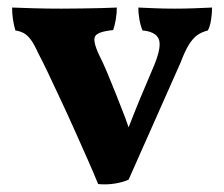

<svg xmlns="http://www.w3.org/2000/svg" viewBox="-20 -481 597 511"><path d="M322.3 -142.1Q337.4 -181.2 351.1 -214.4Q371.1 -262.2 391.1 -309.1Q411.1 -358.9 402.1 -377.9Q393.1 -397 359.4 -399.9Q354 -412.1 351.1 -429Q348.1 -445.8 348.1 -460.9Q368.2 -460 393.1 -459Q418 -458 445.3 -458Q472.2 -458 498.3 -459Q524.4 -460 544.4 -460.9Q544.4 -444.8 541.7 -428Q539.1 -411.1 533.2 -399.9Q517.1 -396 505.1 -387.5Q493.2 -378.9 482.7 -362.1Q472.2 -345.2 460.4 -314L322.3 -2.9Q308.1 3.9 285.2 7.6Q262.2 11.2 241.2 8.8Q230 -19 213.6 -55.9Q197.3 -92.8 178.7 -134.3Q160.2 -175.8 141.6 -215.3Q123 -254.9 107.7 -287.4Q92.3 -319.8 82 -338.9Q71.3 -362.8 62.3 -375Q53.2 -387.2 43.7 -392.6Q34.2 -397.9 21 -399.9Q17.1 -413.1 14.6 -428.5Q12.2 -443.8 12.2 -460.9Q34.2 -460 69.6 -459Q105 -458 144 -458Q170.4 -458 198.2 -458.5Q226.1 -459 250.7 -459.5Q275.4 -460 291 -460.9Q291 -445.8 288.1 -429Q285.2 -412.1 281.2 -400.9Q240.2 -397 233.2 -384.5Q226.1 -372.1 244.1 -334Q254.4 -314 265.4 -287.6Q276.4 -261.2 288.8 -230.2Q301.3 -199.2 313.5 -167Q317.9 -154.3 322.3 -142.1Z"/></svg>

Font: Abu Sayed
Style: Regular
Weight: 400
Designer: Jayed Ahsan Saad
Foundry: Codepotro
Version: Codepotro Abu Sayed;Version 0.800